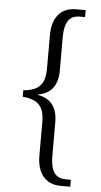

<svg xmlns="http://www.w3.org/2000/svg" viewBox="-60 -797 505 964"><g transform="rotate(5 193.0 -315.0)"><path d="M285 130Q226 130 195 92Q164 54 164 -12V-181Q164 -227 150 -251.5Q136 -276 111 -286.5Q86 -297 55 -299V-332Q86 -334 111 -344.5Q136 -355 150 -379.5Q164 -404 164 -450V-619Q164 -686 195 -723Q226 -760 285 -760H332V-725H307Q265 -725 247 -697.5Q229 -670 229 -615V-447Q229 -334 130 -317V-315Q229 -298 229 -185V-15Q229 39 247 67Q265 95 307 95H332V130Z"/></g></svg>

Font: Noto Serif Armenian SemiCondensed Light
Style: Regular
Weight: 300
Width: 4
Designer: Monotype Design Team
Foundry: Monotype Imaging Inc.
Version: Version 2.008; ttfautohint (v1.8.4.7-5d5b)